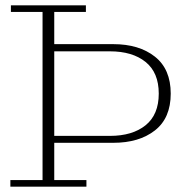

<svg xmlns="http://www.w3.org/2000/svg" viewBox="-20 -702 699 722"><path d="M19 0V-25H140V-657H21V-682H303V-657H184V-25H305V0ZM184 -165V-191H393Q478 -191 527.5 -231Q577 -271 577 -350Q577 -429 527.5 -469Q478 -509 393 -509H184V-536H406Q503 -536 562.5 -489Q622 -442 622 -350Q622 -258 562.5 -211.5Q503 -165 406 -165Z"/></svg>

Font: Montagu Slab 144pt ExtraLight
Style: Regular
Weight: 250
Version: Version 1.000